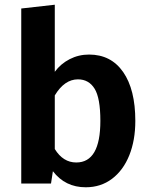

<svg xmlns="http://www.w3.org/2000/svg" viewBox="-20 -777 636 813"><path d="M553 -265Q553 -183 527.5 -119.5Q502 -56 454.5 -20Q407 16 343 16Q256 16 204 -52L196 0H70V-741L212 -757V-473Q237 -507 275 -526.5Q313 -546 357 -546Q450 -546 501.5 -472Q553 -398 553 -265ZM405 -265Q405 -362 380.5 -401.5Q356 -441 310 -441Q253 -441 212 -373V-146Q247 -89 303 -89Q405 -89 405 -265Z"/></svg>

Font: Wolseley Sans SemiBold
Style: Regular
Weight: 600
Designer: Carrois Corporate & Edenspiekermann AG
Foundry: Carrois Corporate GbR & Edenspiekermann AG
Version: Version 4.202